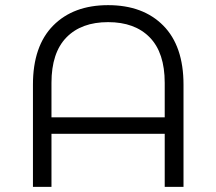

<svg xmlns="http://www.w3.org/2000/svg" viewBox="-20 -726 841 746"><path d="M400 -706Q536 -706 614.5 -626.5Q693 -547 693 -397V0H620V-206H180V0H108V-397Q108 -547 186.5 -626.5Q265 -706 400 -706ZM180 -270H620V-404Q620 -521 562 -580.5Q504 -640 400 -640Q296 -640 238 -580.5Q180 -521 180 -404Z"/></svg>

Font: mBank
Style: Regular
Weight: 400
Designer: Julieta Ulanovsky
Foundry: Julieta Ulanovsky
Version: Version 7.200;PS 007.200;hotconv 1.0.88;makeotf.lib2.5.64775